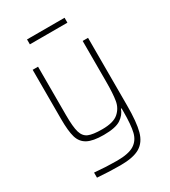

<svg xmlns="http://www.w3.org/2000/svg" viewBox="-211 -776 955 1081"><g transform="rotate(-30 266.5 -235.5)"><path d="M96 197V164Q175 171 242 171Q317 171 353 148.5Q389 126 400 81Q411 36 411 -51V-72H407Q395 -37 361 -14.5Q327 8 250 8Q180 8 145 -11Q110 -30 98 -71Q86 -112 86 -190V-510H121V-195Q121 -118 131.5 -83Q142 -48 170 -36Q198 -24 259 -24Q331 -24 363.5 -52Q396 -80 403.5 -123.5Q411 -167 411 -246V-510H446V-70Q446 38 430.5 95Q415 152 372.5 177.5Q330 203 246 203Q174 203 96 197ZM144 -642V-674H388V-642Z"/></g></svg>

Font: Saira Semi Condensed Thin
Style: Regular
Weight: 100
Width: 4
Designer: Hector Gatti with collaboration of the Omnibus-Type team
Foundry: Omnibus-Type
Version: Version 1.001; ttfautohint (v1.8)